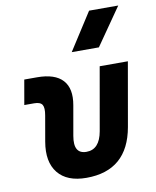

<svg xmlns="http://www.w3.org/2000/svg" viewBox="-89 -863 763 941"><g transform="rotate(-10 293.0 -392.5)"><path d="M265.1 9.8Q168.5 9.8 123.8 -45.9Q79.1 -101.6 96.2 -200.2L118.2 -326.2Q125 -363.8 115.5 -379.2Q106 -394.5 75.7 -394.5H26.4L47.9 -517.6H111.3Q200.2 -517.6 238.8 -475.3Q277.3 -433.1 262.7 -351.6L236.8 -204.1Q221.2 -115.7 287.1 -115.7Q352.5 -115.7 368.2 -204.1L423.3 -517.6H563.5L507.8 -200.2Q470.7 9.8 265.1 9.8ZM300.3 -609.4 419.4 -794.9H564.5L435.5 -609.4Z"/></g></svg>

Font: Cascadia Mono NF
Style: Italic
Weight: 400
Italic angle: -10°
Monospace: yes
Designer: Aaron Bell
Foundry: Saja Typeworks
Version: Version 2404.023